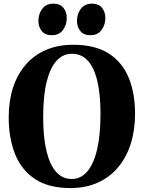

<svg xmlns="http://www.w3.org/2000/svg" viewBox="-20 -992 767 1025"><path d="M358.5 12Q242 12.5 168.5 -35.2Q95 -83 60.8 -168.5Q26.5 -254 26.5 -365.5Q26.5 -452 49.2 -523Q72 -594 116.2 -645.5Q160.5 -697 224.5 -725Q288.5 -753 371 -753Q487 -753 559.8 -706.8Q632.5 -660.5 666.8 -577.8Q701 -495 701 -384Q701 -297.5 678.2 -225.2Q655.5 -153 611.5 -100Q567.5 -47 503.8 -17.8Q440 11.5 358.5 12ZM363 -36.5Q411 -36.5 445.2 -75.8Q479.5 -115 498 -192.5Q516.5 -270 516.5 -383.5Q516.5 -489.5 499.2 -560.8Q482 -632 448.2 -668.5Q414.5 -705 364.5 -705Q316 -705 281.8 -667.5Q247.5 -630 229 -555Q210.5 -480 210.5 -366Q210.5 -260 228 -186.5Q245.5 -113 279.2 -74.8Q313 -36.5 363 -36.5ZM256 -804Q221 -804 203 -826.2Q185 -848.5 185 -880.5Q185 -918 205.8 -945.2Q226.5 -972.5 264.5 -972.5H265.5Q300.5 -972.5 318.5 -950.2Q336.5 -928 336.5 -896Q336.5 -859.5 316 -831.8Q295.5 -804 257 -804ZM462 -804Q427 -804 409 -826.2Q391 -848.5 391 -880.5Q391 -918 411.8 -945.2Q432.5 -972.5 470.5 -972.5H471.5Q506.5 -972.5 524.5 -950.2Q542.5 -928 542.5 -896Q542.5 -859.5 522 -831.8Q501.5 -804 463 -804Z"/></svg>

Font: Merriweather 72pt ExtraBold
Style: Regular
Weight: 800
Version: Version 2.100